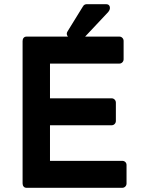

<svg xmlns="http://www.w3.org/2000/svg" viewBox="-20 -898 693 918"><path d="M551 -723Q559 -723 565 -717Q571 -711 571 -702V-615Q571 -606 565 -600Q559 -594 551 -594H219V-428H513Q522 -428 528 -422Q534 -416 534 -407V-320Q534 -311 528 -305Q522 -299 513 -299H219V-129H564Q573 -129 579 -123.5Q585 -118 585 -109V-21Q585 -12 579 -6Q573 0 564 0H107Q98 0 93 -6Q88 -12 88 -21V-702Q88 -711 93 -717Q98 -723 107 -723ZM387 -723Q385 -721 379.5 -719Q374 -717 372 -717H318Q308 -717 302 -727Q296 -737 303 -748L377 -868V-867Q379 -873 384.5 -875.5Q390 -878 394 -878H487Q502 -878 505 -865.5Q508 -853 497 -840Z"/></svg>

Font: Stadtwerke
Style: Bold
Weight: 700
Designer: Santiago Orozco
Foundry: Typemade
Version: Version 1.003